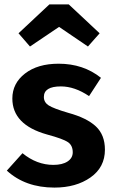

<svg xmlns="http://www.w3.org/2000/svg" viewBox="-20 -835 519 871"><path d="M246 -546Q358 -546 438 -482L384 -399Q319 -443 256 -443Q179 -443 179 -395Q179 -371 200.5 -357Q222 -343 290 -323Q374 -300 415 -261.5Q456 -223 456 -156Q456 -76 390.5 -30Q325 16 227 16Q95 16 11 -61L82 -140Q147 -87 222 -87Q263 -87 286.5 -102.5Q310 -118 310 -144Q310 -175 288.5 -190Q267 -205 193 -225Q36 -269 36 -388Q36 -457 93.5 -501.5Q151 -546 246 -546ZM64 -684 204 -815H292L432 -684L379 -624L248 -713L116 -624Z"/></svg>

Font: FiraSans
Style: Regular
Weight: 600
Designer: Carrois Corporate & Edenspiekermann AG
Foundry: Carrois Corporate GbR & Edenspiekermann AG
Version: Version 3.106;PS 003.106;hotconv 1.0.70;makeotf.lib2.5.58329